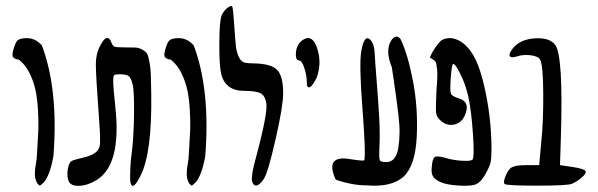

<svg xmlns="http://www.w3.org/2000/svg" viewBox="-20 -859 1981 636"><path d="M104 -251Q96 -265 95.5 -280Q95 -295 98.5 -314Q102 -333 102 -341Q102 -345 104 -374Q106 -403 107 -428Q108 -453 106 -491Q104 -529 98 -558.5Q92 -588 78 -616.5Q64 -645 43 -661Q25 -664 22 -672.5Q19 -681 28 -706Q33 -721 38.5 -725.5Q44 -730 57 -732Q95 -737 119 -708Q174 -561 157 -342Q145 -276 124 -254Q115 -245 112.5 -244.5Q110 -244 104 -251Z M411 -270Q411 -314 416 -349Q423 -403 424 -480.5Q425 -558 419 -581Q414 -601 406 -607Q398 -613 377 -613Q361 -613 358 -610Q355 -607 355 -592Q355 -570 362 -505Q383 -312 299 -262Q269 -244 241 -243.5Q213 -243 207 -260Q201 -275 204.5 -298Q208 -321 218 -326Q226 -330 252 -336Q304 -347 310 -374Q314 -388 308 -467Q297 -616 297.5 -647.5Q298 -679 309 -702Q330 -746 344 -728Q347 -724 349 -718Q353 -707 359.5 -704.5Q366 -702 394 -702Q417 -702 428.5 -701.5Q440 -701 451.5 -694.5Q463 -688 467 -681.5Q471 -675 475 -654Q479 -633 479.5 -612.5Q480 -592 481 -550Q484 -354 446 -278Q421 -227 413 -251Q411 -257 411 -270Z M607 -251Q599 -265 598.5 -280Q598 -295 601.5 -314Q605 -333 605 -341Q605 -345 607 -374Q609 -403 610 -428Q611 -453 609 -491Q607 -529 601 -558.5Q595 -588 581 -616.5Q567 -645 546 -661Q528 -664 525 -672.5Q522 -681 531 -706Q536 -721 541.5 -725.5Q547 -730 560 -732Q598 -737 622 -708Q677 -561 660 -342Q648 -276 627 -254Q618 -245 615.5 -244.5Q613 -244 607 -251Z M815 -259Q811 -276 827 -334Q868 -486 862 -518Q858 -542 843 -550Q828 -558 789 -558Q727 -558 713 -613Q706 -641 706.5 -717.5Q707 -794 715 -810Q722 -824 733.5 -833Q745 -842 749 -838Q752 -835 756 -775Q759 -727 761.5 -705.5Q764 -684 771.5 -669.5Q779 -655 789 -652Q799 -649 821 -649Q878 -648 898 -627.5Q918 -607 918 -550Q918 -508 892.5 -396Q867 -284 853 -265Q840 -246 829.5 -244.5Q819 -243 815 -259Z M999 -572Q996 -575 996 -592Q996 -609 988 -634Q980 -659 970 -659Q960 -659 960 -678Q960 -714 987 -729Q1015 -744 1030 -701Q1047 -651 1029 -602Q1024 -591 1018 -582Q1005 -564 999 -572Z M1092 -264Q1073 -306 1085.5 -322.5Q1098 -339 1139 -332Q1184 -325 1186 -328Q1187 -328 1187 -330Q1192 -352 1180.5 -501Q1169 -650 1177 -691Q1186 -741 1202.5 -730.5Q1219 -720 1221 -684Q1223 -649 1228 -586.5Q1233 -524 1236 -472Q1239 -420 1237 -375Q1235 -335 1238 -328.5Q1241 -322 1260 -322Q1276 -322 1286 -334.5Q1296 -347 1299.5 -369.5Q1303 -392 1303.5 -417.5Q1304 -443 1300 -476.5Q1296 -510 1292.5 -535.5Q1289 -561 1284.5 -592Q1280 -623 1278 -636Q1255 -692 1276 -725Q1290 -747 1306 -731Q1330 -683 1347.5 -593Q1365 -503 1360.5 -407Q1356 -311 1317 -274Q1277 -238 1195 -245Q1146 -245 1092 -264Z M1410 -304Q1412 -334 1420.5 -339Q1429 -344 1459 -335Q1483 -328 1511 -326.5Q1539 -325 1545 -330Q1552 -338 1546.5 -417.5Q1541 -497 1530 -545Q1527 -557 1522 -572.5Q1517 -588 1511 -601Q1505 -614 1499 -625.5Q1493 -637 1488 -642.5Q1483 -648 1481 -647Q1476 -644 1473 -600Q1470 -556 1474 -548Q1478 -540 1500 -533Q1540 -521 1519 -475Q1507 -450 1482 -446Q1457 -442 1437 -462Q1426 -472 1424.5 -486Q1423 -500 1426 -564Q1430 -606 1428 -627.5Q1426 -649 1423 -654Q1420 -659 1405 -668Q1403 -669 1410.5 -683Q1418 -697 1429 -711Q1440 -725 1445 -727Q1470 -739 1497.5 -726Q1525 -713 1546 -679Q1572 -637 1590 -546Q1608 -455 1608 -365Q1608 -334 1605 -321Q1602 -308 1590 -286Q1572 -252 1552 -247Q1535 -242 1497.5 -244.5Q1460 -247 1441 -255Q1422 -263 1415 -273.5Q1408 -284 1410 -304Z M1669 -300Q1680 -312 1722 -312H1766L1773 -389Q1780 -453 1779.5 -549Q1779 -645 1769 -662Q1762 -673 1737.5 -676Q1713 -679 1692 -672Q1672 -666 1668.5 -673.5Q1665 -681 1679 -699Q1703 -729 1752.5 -732Q1802 -735 1820 -709Q1846 -670 1838 -408L1835 -312L1876 -306Q1917 -300 1920 -291Q1922 -284 1907 -271Q1892 -258 1874 -250Q1859 -244 1757 -244Q1655 -244 1651 -250Q1647 -256 1653.5 -273Q1660 -290 1669 -300Z"/></svg>

Font: Amit
Style: Regular
Weight: 400
Version: Version 1.1